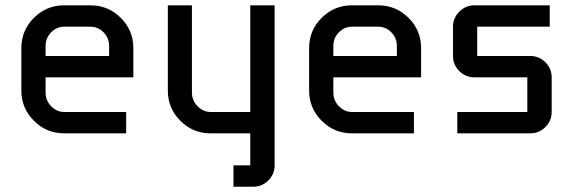

<svg xmlns="http://www.w3.org/2000/svg" viewBox="-20 -500 2148 720"><path d="M480 -210H150.9V-153.8Q150.9 -123 171.9 -101.6Q192.9 -80.1 220.2 -80.1H453.1V0H220.2Q154.3 0 107.2 -47.1Q60.1 -94.2 60.1 -160.2V-319.8Q60.1 -386.2 107.2 -433.1Q154.3 -480 220.2 -480H319.8Q385.7 -480 432.9 -433.1Q480 -386.2 480 -319.8ZM389.2 -290V-327.1Q389.2 -357.9 368.2 -378.9Q347.2 -399.9 319.8 -399.9H220.2Q192.9 -399.9 171.9 -378.9Q150.9 -357.9 150.9 -327.1V-290Z M1009.8 120.1Q1009.8 153.3 986.1 176.8Q962.4 200.2 929.7 200.2H855.5V120.1H918.5V0H769.5Q703.1 0 656.2 -47.1Q609.4 -94.2 609.4 -160.2V-480H699.7V-153.8Q699.7 -123 720.9 -101.6Q742.2 -80.1 769.5 -80.1H918.5V-480H1009.8Z M1559.1 -210H1230V-153.8Q1230 -123 1251 -101.6Q1272 -80.1 1299.3 -80.1H1532.2V0H1299.3Q1233.4 0 1186.3 -47.1Q1139.2 -94.2 1139.2 -160.2V-319.8Q1139.2 -386.2 1186.3 -433.1Q1233.4 -480 1299.3 -480H1398.9Q1464.8 -480 1512 -433.1Q1559.1 -386.2 1559.1 -319.8ZM1468.3 -290V-327.1Q1468.3 -357.9 1447.3 -378.9Q1426.3 -399.9 1398.9 -399.9H1299.3Q1272 -399.9 1251 -378.9Q1230 -357.9 1230 -327.1V-290Z M2048.8 -80.1Q2048.8 -46.9 2025.1 -23.4Q2001.5 0 1968.8 0H1694.8V-80.1H1957.5V-210H1758.8Q1726.1 -210 1702.4 -233.4Q1678.7 -256.8 1678.7 -290V-399.9Q1678.7 -432.6 1702.4 -456.3Q1726.1 -480 1758.8 -480H2041.5V-399.9H1769.5V-290H1968.8Q2001.5 -290 2025.1 -266.6Q2048.8 -243.2 2048.8 -210Z"/></svg>

Font: Laconic
Style: Regular
Weight: 400
Designer: Robby Woodard
Version: Version 1.000